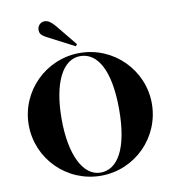

<svg xmlns="http://www.w3.org/2000/svg" viewBox="-97 -980 984 1086"><g transform="rotate(-10 395.5 -437.0)"><path d="M749 -332C749 -525 591 -684 396 -684C200 -684 42 -525 42 -332C42 -137 200 21 396 21C591 21 749 -137 749 -332ZM561 -332C561 -105 494 3 396 3C296 3 231 -128 231 -332C231 -543 296 -666 396 -666C494 -666 561 -558 561 -332ZM382 -725 390 -736 291 -857C270 -882 252 -895 232 -895C208 -895 190 -876 190 -852C190 -829 202 -820 224 -807Z"/></g></svg>

Font: Purple Purse
Style: Regular
Weight: 400
Designer: Astigmatic (AOETI)
Foundry: Astigmatic (AOETI)
Version: Version 1.000